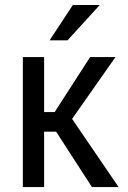

<svg xmlns="http://www.w3.org/2000/svg" viewBox="-20 -760 520 780"><path d="M208 -225.1H159.2V0H72.8V-528.3H159.2V-304.7H202.1L346.2 -528.3H449.2L272.9 -276.9L461.9 0H353.5ZM275.9 -739.7H385.3L254.4 -596.2H181.6Z"/></svg>

Font: MAUL Condensed
Style: Condensed Regular
Weight: 400
Designer: MAUL
Version: Version 1.0; 2020; ttfautohint (v1.8.3)